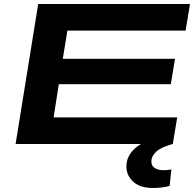

<svg xmlns="http://www.w3.org/2000/svg" viewBox="-20 -720 977 960"><path d="M58 0 171 -700H930L908 -567H317L294 -426H855L834 -299H274L248 -133H866L844 0ZM747 -25 843 0Q785 16 761 38.5Q737 61 737 87Q737 110 754 120.5Q771 131 796 131Q809 131 818 130Q827 129 837 127L828 210Q808 215 787 217.5Q766 220 746 220Q680 220 646 188.5Q612 157 612 112Q612 65 648 28.5Q684 -8 747 -25Z"/></svg>

Font: Georama Extra Expanded SemiBold
Style: Italic
Weight: 600
Width: 8
Italic angle: -9°
Designer: Jean-Baptiste Levee
Foundry: Production Type
Version: Version 1.000